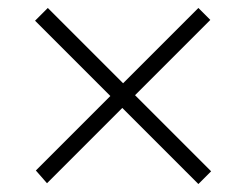

<svg xmlns="http://www.w3.org/2000/svg" viewBox="-20 -584 618 482"><path d="M68 -532 100 -564 289 -375 478 -564 508 -534 319 -345 510 -154 478 -122 287 -313 98 -124 70 -156 257 -343Z"/></svg>

Font: Libre Bodoni
Style: Regular
Weight: 400
Designer: Pablo Impallari, Rodrigo Fuenzalida
Foundry: Pablo Impallari, Rodrigo Fuenzalida
Version: Version 1.001